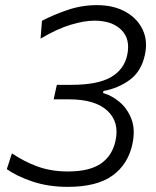

<svg xmlns="http://www.w3.org/2000/svg" viewBox="-20 -718 608 748"><path d="M244 10Q168 10 106 -11Q44 -32 6.5 -59L26.5 -120.5Q74.5 -88 127.2 -69Q180 -50 244 -50Q329.5 -50 373.8 -81.2Q418 -112.5 430 -169.5Q446 -242.5 398.2 -286.8Q350.5 -331 249 -331H189L201.5 -387.5H258.5Q360 -387.5 411.8 -417.2Q463.5 -447 475.5 -503Q489 -565.5 452.8 -601.5Q416.5 -637.5 347.5 -637.5Q307.5 -637.5 254.2 -621.2Q201 -605 138 -567.5L143.5 -637Q185 -659 241.2 -678.5Q297.5 -698 357.5 -698Q422.5 -698 468.8 -672.2Q515 -646.5 535.8 -602.5Q556.5 -558.5 544.5 -504.5Q531 -441 486.8 -407.8Q442.5 -374.5 383 -363.5L381.5 -355.5Q413.5 -347 444.2 -322Q475 -297 491.5 -255.8Q508 -214.5 496 -157.5Q479.5 -78.5 418.5 -34.2Q357.5 10 244 10Z"/></svg>

Font: Commissioner Light
Style: Italic
Weight: 300
Italic angle: -12°
Designer: Kostas Bartsokas
Foundry: Kostas Bartsokas
Version: Version 1.000; ttfautohint (v1.8.3)